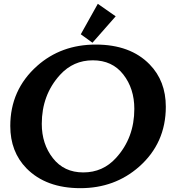

<svg xmlns="http://www.w3.org/2000/svg" viewBox="-20 -982 928 1012"><path d="M495.6 -961.9 589.8 -896 467.3 -756.8 405.8 -801.3ZM403.8 9.8Q222.7 9.8 119.6 -94.7Q34.2 -182.1 34.2 -317.9Q34.2 -508.3 175.3 -634.3Q302.2 -747.1 484.4 -747.1Q667 -747.1 768.6 -642.6Q854 -555.2 854 -419.4Q854 -227.5 712.9 -103Q584.5 9.8 403.8 9.8ZM418.9 -73.2Q522.5 -73.2 591.8 -149.9Q688 -255.4 688 -408.2Q688 -515.1 629.9 -589.4Q571.8 -664.1 469.2 -664.1Q366.2 -664.1 296.4 -587.4Q200.2 -481.9 200.2 -329.1Q200.2 -223.1 258.8 -148.4Q317.4 -73.2 418.9 -73.2Z"/></svg>

Font: Klaudia
Style: Bold
Weight: 700
Designer: Wojciech Kalinowski "wmk69" (wmk69@o2.pl)
Foundry: Wojciech Kalinowski "wmk69" (wmk69@o2.pl)
Version: Version 3.1.0; 2021-05-10